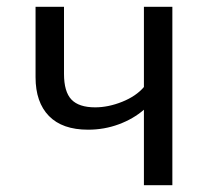

<svg xmlns="http://www.w3.org/2000/svg" viewBox="-20 -547 640 567"><path d="M489 0H405V-223Q374 -196 331 -180Q288 -164 240 -164Q164 -164 124.5 -204.5Q85 -245 85 -319V-527H169V-329Q169 -276 191 -253Q213 -230 261 -230Q300 -230 341 -246.5Q382 -263 405 -290V-527H489Z"/></svg>

Font: FiraDG Mono
Style: Regular
Weight: 400
Designer: Carrois Corporate & Edenspiekermann AG
Foundry: Carrois Corporate GbR & Edenspiekermann AG
Version: Version 3.206